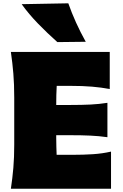

<svg xmlns="http://www.w3.org/2000/svg" viewBox="-20 -1152 748 1172"><path d="M46.4 0Q56.2 -65.4 61.5 -127.7Q66.9 -189.9 66.9 -269.5V-555.2Q66.9 -638.2 61.5 -702.6Q56.2 -767.1 46.4 -835H649.9V-608.4Q599.6 -618.2 542.2 -623Q484.9 -627.9 407.2 -627.9H326.2Q323.2 -574.7 323.2 -512.7V-511.2H408.2Q481.4 -511.2 533.9 -513.9Q586.4 -516.6 635.7 -524.4V-314.5Q584 -321.8 531.5 -324.2Q479 -326.7 408.2 -326.7H323.2V-311.5Q323.2 -283.2 324 -257.3Q324.7 -231.4 325.7 -207H424.3Q488.8 -207 546.6 -210.7Q604.5 -214.4 657.7 -226.6V0ZM330.1 -895Q268.1 -950.2 211.9 -1008.1Q155.8 -1065.9 112.3 -1126.5L397 -1131.8Q438 -1014.6 503.4 -897Z"/></svg>

Font: Pinar Black
Style: Regular
Weight: 900
Designer: Amin Abedi
Version: Version 3.000